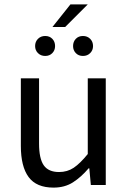

<svg xmlns="http://www.w3.org/2000/svg" viewBox="-20 -843 584 875"><path d="M75 -486H158V-189Q158 -120 179.5 -89.5Q201 -59 249 -59Q287 -59 316 -78.5Q345 -98 380 -141V-486H462V0H394L387 -76H384Q350 -36 312.5 -12Q275 12 224 12Q146 12 110.5 -36Q75 -84 75 -178ZM301 -823H380L277 -720H219ZM186 -588Q166 -588 153 -601Q140 -614 140 -633Q140 -653 153 -666Q166 -679 186 -679Q206 -679 218.5 -666Q231 -653 231 -633Q231 -614 218.5 -601Q206 -588 186 -588ZM358 -588Q338 -588 325.5 -601Q313 -614 313 -633Q313 -653 325.5 -666Q338 -679 358 -679Q378 -679 391 -666Q404 -653 404 -633Q404 -614 391 -601Q378 -588 358 -588Z"/></svg>

Font: Myanmar Sanpya
Style: Regular
Weight: 400
Designer: Danh Hong
Foundry: Google Inc.
Version: Version 2.00 November 22, 2015